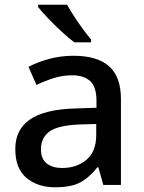

<svg xmlns="http://www.w3.org/2000/svg" viewBox="-20 -786 614 816"><path d="M292 -549Q393 -549 443.5 -504.5Q494 -460 494 -365V0H419L398 -75H394Q359 -31 320.5 -10.5Q282 10 214 10Q141 10 93 -29.5Q45 -69 45 -153Q45 -235 107 -278Q169 -321 298 -325L390 -328V-358Q390 -417 363 -441.5Q336 -466 287 -466Q246 -466 208 -454Q170 -442 135 -425L101 -502Q139 -522 188.5 -535.5Q238 -549 292 -549ZM317 -257Q225 -253 189.5 -226.5Q154 -200 154 -152Q154 -110 179 -91Q204 -72 244 -72Q306 -72 347.5 -107Q389 -142 389 -212V-259ZM265 -766Q277 -744 295 -716.5Q313 -689 332 -663Q351 -637 367 -618V-606H296Q272 -624 241.5 -652Q211 -680 183.5 -709Q156 -738 142 -756V-766Z"/></svg>

Font: Noto Sans Ol Chiki Medium
Style: Regular
Weight: 500
Designer: Monotype Design Team, Lewis McGuffie
Foundry: Monotype Imaging Inc.
Version: Version 2.003; ttfautohint (v1.8.4.7-5d5b)